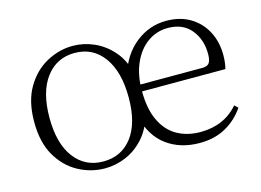

<svg xmlns="http://www.w3.org/2000/svg" viewBox="-78 -660 1102 812"><g transform="rotate(-15 473.5 -254.0)"><path d="M292 14Q231 14 176 -15.5Q121 -45 86.5 -104Q52 -163 52 -253Q52 -343 87 -402.5Q122 -462 177 -492Q232 -522 292 -522Q339 -522 384 -502.5Q429 -483 464 -443.5Q499 -404 513 -345H483Q508 -428 567.5 -475Q627 -522 701 -522Q762 -522 806 -495.5Q850 -469 874 -423.5Q898 -378 898 -320Q898 -302 896 -286.5Q894 -271 891 -260H492V-290H798Q821 -290 829 -302.5Q837 -315 837 -341Q837 -404 801.5 -447.5Q766 -491 700 -491Q651 -491 611.5 -463Q572 -435 549 -383.5Q526 -332 526 -263Q526 -183 551 -131Q576 -79 620 -54.5Q664 -30 721 -30Q773 -30 814.5 -48Q856 -66 887 -102L902 -88Q870 -41 821 -13.5Q772 14 706 14Q622 14 562.5 -29.5Q503 -73 481 -162L514 -161Q499 -103 464.5 -64Q430 -25 385 -5.5Q340 14 292 14ZM292 -16Q372 -16 418.5 -77Q465 -138 465 -250Q465 -363 418.5 -427Q372 -491 292 -491Q213 -491 166 -428.5Q119 -366 119 -253Q119 -140 166 -78Q213 -16 292 -16Z"/></g></svg>

Font: Noto Serif TC
Style: Regular
Weight: 200
Designer: Ryoko NISHIZUKA 西塚涼子 (kana & ideographs); Frank Grießhammer (Latin, Greek & Cyrillic); Wenlong ZHANG 张文龙 (bopomofo); San
Foundry: Adobe
Version: Version 2.001;hotconv 1.1.0;makeotfexe 2.6.0